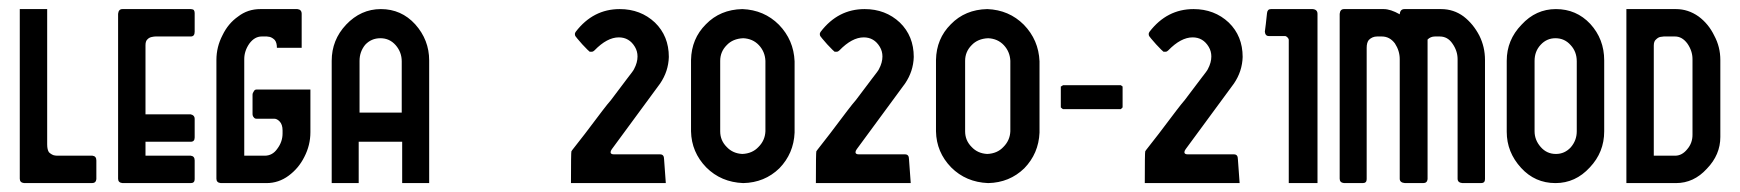

<svg xmlns="http://www.w3.org/2000/svg" viewBox="-20 -411 3905 431"><path d="M186.5 0Q195.3 0 196.3 -8.8Q196.3 -23.4 196.3 -50.8Q196.3 -60.5 187.5 -61.5Q161.1 -61.5 108.4 -61.5Q105.5 -61.5 100.6 -62.5Q94.7 -64.5 89.8 -69.3Q85.9 -75.2 85.9 -86.9Q85.9 -188.5 85.9 -390.6Q70.3 -390.6 24.4 -390.6Q24.4 -295.9 24.4 -9.8Q24.4 -1 34.2 0Q85 0 186.5 0Z M408.2 0Q417 0 417 -8.8Q417 -23.4 417 -50.8Q417 -60.5 408.2 -61.5Q374 -61.5 306.6 -61.5Q306.6 -69.3 306.6 -92.8Q332 -92.8 408.2 -92.8Q417 -92.8 417 -102.5Q417 -116.2 417 -144.5Q417 -152.3 408.2 -154.3Q374 -154.3 306.6 -154.3Q306.6 -193.4 306.6 -309.6Q306.6 -319.3 311.5 -323.2Q315.4 -327.1 321.3 -328.1Q326.2 -329.1 329.1 -329.1Q355.5 -329.1 408.2 -329.1Q417 -329.1 417 -339.8Q417 -353.5 417 -381.8Q417 -385.7 415 -388.7Q412.1 -390.6 408.2 -390.6Q357.4 -390.6 254.9 -390.6Q246.1 -390.6 245.1 -379.9Q245.1 -256.8 245.1 -9.8Q245.1 -1 254.9 0Q305.7 0 408.2 0Z M578.1 0Q605.5 0 627.9 -16.6Q650.4 -33.2 663.1 -58.6Q676.8 -85 676.8 -114.3Q676.8 -146.5 676.8 -210Q646.5 -210 555.7 -210Q551.8 -210 549.8 -206.1Q546.9 -202.1 546.9 -198.2Q546.9 -183.6 546.9 -155.3Q546.9 -150.4 549.8 -147.5Q551.8 -144.5 555.7 -144.5Q568.4 -144.5 595.7 -144.5Q601.6 -144.5 607.4 -138.7Q614.3 -131.8 614.3 -118.2Q614.3 -116.2 614.3 -111.3Q614.3 -92.8 602.5 -77.1Q591.8 -61.5 574.2 -61.5Q558.6 -61.5 528.3 -61.5Q528.3 -115.2 528.3 -278.3Q528.3 -296.9 540 -313.5Q551.8 -329.1 567.4 -329.1Q571.3 -329.1 579.1 -329.1Q581.1 -329.1 585.9 -328.1Q591.8 -326.2 596.7 -321.3Q601.6 -315.4 601.6 -303.7Q620.1 -303.7 657.2 -303.7Q657.2 -322.3 657.2 -379.9Q657.2 -389.6 647.5 -390.6Q620.1 -390.6 564.5 -390.6Q536.1 -390.6 514.6 -374Q492.2 -358.4 479.5 -332Q465.8 -305.7 465.8 -276.4Q465.8 -187.5 465.8 -9.8Q465.8 -1 475.6 0Q509.8 0 578.1 0Z M943.4 0Q943.4 -68.4 943.4 -275.4Q943.4 -321.3 912.1 -356.4Q880.9 -390.6 835 -390.6Q790 -390.6 756.8 -355.5Q724.6 -321.3 724.6 -274.4Q724.6 -182.6 724.6 0Q740.2 0 785.2 0Q785.2 -23.4 785.2 -92.8Q809.6 -92.8 882.8 -92.8Q882.8 -70.3 882.8 0Q898.4 0 943.4 0ZM881.8 -158.2Q858.4 -158.2 787.1 -158.2Q787.1 -187.5 787.1 -274.4Q787.1 -294.9 799.8 -310.5Q813.5 -325.2 834 -325.2Q854.5 -325.2 868.2 -309.6Q881.8 -293.9 881.8 -273.4Q881.8 -235.4 881.8 -158.2Z M1474.6 0Q1473.6 -13.7 1470.7 -53.7Q1470.7 -64.5 1461.9 -64.5Q1426.8 -64.5 1358.4 -64.5Q1350.6 -64.5 1350.6 -69.3Q1350.6 -72.3 1353.5 -76.2Q1389.6 -125 1461.9 -223.6Q1480.5 -251 1481.4 -283.2Q1481.4 -330.1 1450.2 -360.4Q1418 -390.6 1371.1 -390.6Q1311.5 -390.6 1272.5 -339.8Q1270.5 -336.9 1270.5 -335Q1270.5 -332 1271.5 -330.1Q1272.5 -328.1 1287.1 -311.5Q1301.8 -295.9 1303.7 -294.9Q1305.7 -294.9 1308.6 -294.9Q1311.5 -294.9 1314.5 -297.9Q1342.8 -327.1 1369.1 -327.1Q1392.6 -327.1 1405.3 -305.7Q1411.1 -295.9 1411.1 -284.2Q1411.1 -270.5 1403.3 -255.9Q1402.3 -252.9 1387.7 -234.4Q1373 -214.8 1351.6 -186.5Q1344.7 -178.7 1332 -162.1Q1288.1 -103.5 1264.6 -74.2Q1263.7 -73.2 1262.7 -71.3Q1261.7 -68.4 1261.7 0Q1333 0 1474.6 0Z M1648.4 0Q1696.3 -1 1729.5 -33.2Q1761.7 -66.4 1763.7 -113.3Q1763.7 -167 1763.7 -273.4Q1761.7 -321.3 1728.5 -355.5Q1695.3 -388.7 1646.5 -390.6Q1596.7 -389.6 1564.5 -356.4Q1532.2 -324.2 1531.2 -276.4Q1531.2 -223.6 1531.2 -116.2Q1532.2 -69.3 1565.4 -35.2Q1598.6 -2 1648.4 0ZM1646.5 -65.4Q1625 -66.4 1611.3 -81.1Q1596.7 -95.7 1596.7 -116.2Q1596.7 -168.9 1596.7 -274.4Q1596.7 -294.9 1611.3 -309.6Q1625 -324.2 1648.4 -325.2Q1669.9 -324.2 1683.6 -309.6Q1697.3 -294.9 1698.2 -274.4Q1698.2 -221.7 1698.2 -116.2Q1697.3 -95.7 1682.6 -81.1Q1668.9 -66.4 1646.5 -65.4Z M2024.4 0Q2023.4 -13.7 2020.5 -53.7Q2020.5 -64.5 2011.7 -64.5Q1976.6 -64.5 1908.2 -64.5Q1900.4 -64.5 1900.4 -69.3Q1900.4 -72.3 1903.3 -76.2Q1939.5 -125 2011.7 -223.6Q2030.3 -251 2031.2 -283.2Q2031.2 -330.1 2000 -360.4Q1967.8 -390.6 1920.9 -390.6Q1861.3 -390.6 1822.3 -339.8Q1820.3 -336.9 1820.3 -335Q1820.3 -332 1821.3 -330.1Q1822.3 -328.1 1836.9 -311.5Q1851.6 -295.9 1853.5 -294.9Q1855.5 -294.9 1858.4 -294.9Q1861.3 -294.9 1864.3 -297.9Q1892.6 -327.1 1918.9 -327.1Q1942.4 -327.1 1955.1 -305.7Q1960.9 -295.9 1960.9 -284.2Q1960.9 -270.5 1953.1 -255.9Q1952.1 -252.9 1937.5 -234.4Q1922.9 -214.8 1901.4 -186.5Q1894.5 -178.7 1881.8 -162.1Q1837.9 -103.5 1814.5 -74.2Q1813.5 -73.2 1812.5 -71.3Q1811.5 -68.4 1811.5 0Q1882.8 0 2024.4 0Z M2198.2 0Q2246.1 -1 2279.3 -33.2Q2311.5 -66.4 2313.5 -113.3Q2313.5 -167 2313.5 -273.4Q2311.5 -321.3 2278.3 -355.5Q2245.1 -388.7 2196.3 -390.6Q2146.5 -389.6 2114.3 -356.4Q2082 -324.2 2081.1 -276.4Q2081.1 -223.6 2081.1 -116.2Q2082 -69.3 2115.2 -35.2Q2148.4 -2 2198.2 0ZM2196.3 -65.4Q2174.8 -66.4 2161.1 -81.1Q2146.5 -95.7 2146.5 -116.2Q2146.5 -168.9 2146.5 -274.4Q2146.5 -294.9 2161.1 -309.6Q2174.8 -324.2 2198.2 -325.2Q2219.7 -324.2 2233.4 -309.6Q2247.1 -294.9 2248 -274.4Q2248 -221.7 2248 -116.2Q2247.1 -95.7 2232.4 -81.1Q2218.8 -66.4 2196.3 -65.4Z M2366.2 -219.7Q2398.4 -219.7 2496.1 -219.7Q2497.1 -218.8 2500 -216.8Q2500 -205.1 2500 -169.9Q2499 -168.9 2496.1 -166Q2463.9 -166 2366.2 -166Q2364.3 -167 2361.3 -169.9Q2361.3 -181.6 2361.3 -216.8Q2362.3 -216.8 2366.2 -219.7Z M2762.7 0Q2761.7 -13.7 2758.8 -53.7Q2758.8 -64.5 2750 -64.5Q2714.8 -64.5 2646.5 -64.5Q2638.7 -64.5 2638.7 -69.3Q2638.7 -72.3 2641.6 -76.2Q2677.7 -125 2750 -223.6Q2768.6 -251 2769.5 -283.2Q2769.5 -330.1 2738.3 -360.4Q2706.1 -390.6 2659.2 -390.6Q2599.6 -390.6 2560.5 -339.8Q2558.6 -336.9 2558.6 -335Q2558.6 -332 2559.6 -330.1Q2560.5 -328.1 2575.2 -311.5Q2589.8 -295.9 2591.8 -294.9Q2593.8 -294.9 2596.7 -294.9Q2599.6 -294.9 2602.5 -297.9Q2630.9 -327.1 2657.2 -327.1Q2680.7 -327.1 2693.4 -305.7Q2699.2 -295.9 2699.2 -284.2Q2699.2 -270.5 2691.4 -255.9Q2690.4 -252.9 2675.8 -234.4Q2661.1 -214.8 2639.6 -186.5Q2632.8 -178.7 2620.1 -162.1Q2576.2 -103.5 2552.7 -74.2Q2551.8 -73.2 2550.8 -71.3Q2549.8 -68.4 2549.8 0Q2621.1 0 2762.7 0Z M2937.5 0Q2921.9 0 2873 0Q2873 -80.1 2873 -321.3Q2873 -324.2 2870.1 -327.1Q2867.2 -330.1 2864.3 -330.1Q2852.5 -330.1 2828.1 -330.1Q2820.3 -330.1 2819.3 -339.8Q2821.3 -353.5 2824.2 -381.8Q2825.2 -390.6 2833 -390.6Q2864.3 -390.6 2926.8 -390.6Q2937.5 -389.6 2937.5 -379.9Q2937.5 -252.9 2937.5 0Z M3304.7 0Q3313.5 0 3313.5 -8.8Q3313.5 -98.6 3313.5 -276.4Q3313.5 -305.7 3300.8 -331.1Q3287.1 -357.4 3265.6 -374Q3243.2 -390.6 3214.8 -390.6Q3187.5 -390.6 3132.8 -390.6Q3123 -390.6 3122.1 -378.9Q3101.6 -390.6 3085.9 -390.6Q3055.7 -390.6 2997.1 -390.6Q2988.3 -390.6 2987.3 -379.9Q2987.3 -256.8 2987.3 -9.8Q2987.3 -1 2997.1 0Q3010.7 0 3039.1 0Q3047.9 0 3047.9 -8.8Q3047.9 -107.4 3047.9 -303.7Q3047.9 -315.4 3052.7 -321.3Q3060.5 -329.1 3071.3 -329.1Q3075.2 -329.1 3082 -329.1Q3099.6 -329.1 3111.3 -313.5Q3122.1 -296.9 3122.1 -278.3Q3122.1 -188.5 3122.1 -9.8Q3122.1 -1 3133.8 0Q3147.5 0 3174.8 0Q3183.6 0 3184.6 -8.8Q3184.6 -113.3 3184.6 -322.3Q3191.4 -329.1 3201.2 -329.1Q3205.1 -329.1 3211.9 -329.1Q3229.5 -329.1 3240.2 -313.5Q3252 -296.9 3252 -278.3Q3252 -188.5 3252 -9.8Q3252 -1 3262.7 0Q3276.4 0 3304.7 0Z M3471.7 0Q3516.6 0 3548.8 -35.2Q3581.1 -69.3 3581.1 -116.2Q3581.1 -168.9 3581.1 -275.4Q3581.1 -323.2 3549.8 -357.4Q3518.6 -390.6 3472.7 -390.6Q3427.7 -390.6 3395.5 -355.5Q3362.3 -321.3 3362.3 -274.4Q3362.3 -221.7 3362.3 -115.2Q3362.3 -69.3 3394.5 -34.2Q3425.8 0 3471.7 0ZM3472.7 -65.4Q3452.1 -65.4 3438.5 -81.1Q3424.8 -96.7 3424.8 -116.2Q3424.8 -168.9 3424.8 -274.4Q3424.8 -295.9 3438.5 -310.5Q3452.1 -325.2 3471.7 -325.2Q3492.2 -325.2 3505.9 -309.6Q3519.5 -294.9 3519.5 -273.4Q3519.5 -220.7 3519.5 -116.2Q3519.5 -95.7 3505.9 -80.1Q3492.2 -65.4 3472.7 -65.4Z M3742.2 0Q3782.2 0 3811.5 -32.2Q3841.8 -63.5 3841.8 -103.5Q3841.8 -161.1 3841.8 -276.4Q3841.8 -305.7 3828.1 -331.1Q3815.4 -357.4 3793 -374Q3769.5 -390.6 3742.2 -390.6Q3705.1 -390.6 3630.9 -390.6Q3630.9 -293 3630.9 0Q3659.2 0 3742.2 0ZM3740.2 -61.5Q3727.5 -61.5 3692.4 -61.5Q3692.4 -123 3692.4 -308.6Q3692.4 -318.4 3697.3 -322.3Q3702.1 -327.1 3707 -328.1Q3712.9 -329.1 3714.8 -329.1Q3722.7 -329.1 3740.2 -329.1Q3755.9 -329.1 3767.6 -313.5Q3779.3 -296.9 3779.3 -278.3Q3779.3 -221.7 3779.3 -108.4Q3779.3 -89.8 3767.6 -76.2Q3755.9 -61.5 3740.2 -61.5Z"/></svg>

Font: Lega 2020-21MOD
Style: Regular
Weight: 400
Designer: SIL Open Font License
Foundry: SIL Open Font License
Version: Version 1.00;July 1, 2020;FontCreator 13.0.0.2670 32-bit